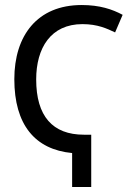

<svg xmlns="http://www.w3.org/2000/svg" viewBox="-20 -745 540 764"><path d="M267 -136V-1H343V-209H314C189 -209 124 -283 124 -429C124 -554 182 -649 308 -649C369 -649 406 -631 438 -616L468 -686C427 -708 377 -725 305 -725C128 -725 37 -603 37 -430C37 -249 119 -150 267 -136Z"/></svg>

Font: Noto Sans Mono ExtraCondensed
Style: Regular
Weight: 400
Width: 2
Designer: Monotype Design Team
Foundry: Monotype Imaging Inc.
Version: Version 2.014